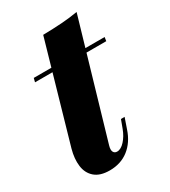

<svg xmlns="http://www.w3.org/2000/svg" viewBox="-173 -766 765 866"><g transform="rotate(-30 210.0 -333.0)"><path d="M420 -519 417 -499H46L51 -519ZM193 -85Q187 -64 192.5 -53.5Q198 -43 211 -43Q231 -43 251 -65Q271 -87 283 -119L299 -162H318L299 -107Q280 -50 239 -18Q198 14 140 14Q90 14 63 -9.5Q36 -33 31 -72Q26 -111 39 -158L185 -666Q240 -667 283 -670Q326 -673 367 -680Z"/></g></svg>

Font: Playfair Display Black
Style: Italic
Weight: 900
Italic angle: -14°
Designer: Claus Eggers Sørensen
Foundry: Claus Eggers Sørensen
Version: Version 1.203